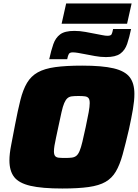

<svg xmlns="http://www.w3.org/2000/svg" viewBox="-20 -1072 791 1100"><path d="M337 8Q220 8 154 -7.5Q88 -23 61 -58Q34 -93 34 -153Q34 -191 44 -241Q54 -291 66 -356Q82 -440 97 -499.5Q112 -559 135 -597.5Q158 -636 196.5 -657.5Q235 -679 296.5 -687.5Q358 -696 451 -696Q566 -696 631 -680.5Q696 -665 723 -630Q750 -595 750 -534Q750 -496 741.5 -446Q733 -396 719 -332Q699 -246 682.5 -186.5Q666 -127 643.5 -89Q621 -51 584.5 -30Q548 -9 488 -0.5Q428 8 337 8ZM353 -167Q376 -167 391.5 -169Q407 -171 417.5 -179.5Q428 -188 436 -207Q444 -226 452 -259.5Q460 -293 471 -344Q482 -395 488 -428.5Q494 -462 494 -481Q494 -501 487.5 -509.5Q481 -518 467 -520Q453 -522 430 -522Q406 -522 391 -520Q376 -518 366 -509Q356 -500 348 -481.5Q340 -463 332.5 -429.5Q325 -396 314 -344Q307 -310 301 -283Q295 -256 292 -237Q289 -218 289 -205Q289 -187 295.5 -178.5Q302 -170 316.5 -168.5Q331 -167 353 -167ZM262 -733Q273 -783 285.5 -819Q298 -855 324.5 -875Q351 -895 406 -895Q438 -895 470 -889Q502 -883 528 -878Q550 -874 567 -870.5Q584 -867 596 -867Q615 -867 619.5 -876Q624 -885 628 -906H731Q721 -857 708.5 -820.5Q696 -784 669 -764.5Q642 -745 587 -745Q555 -745 523.5 -751Q492 -757 465 -762Q445 -766 427 -769Q409 -772 397 -772Q380 -772 374.5 -763Q369 -754 365 -733ZM333 -936 359 -1052H734L708 -936Z"/></svg>

Font: Saira SemiExpanded Black
Style: Italic
Weight: 900
Width: 6
Italic angle: -12°
Designer: Hector Gatti with collaboration of the Omnibus-Type team
Foundry: Omnibus-Type
Version: Version 1.101